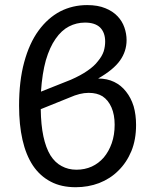

<svg xmlns="http://www.w3.org/2000/svg" viewBox="-20 -745 607 771"><path d="M143.6 -306.6Q144.5 -243.2 154.3 -197.3Q164.1 -151.4 182.6 -121.1Q201.2 -91.8 227.5 -78.1Q253.9 -63.5 287.1 -63.5Q320.3 -63.5 348.6 -76.2Q376 -88.9 396.5 -112.3Q417 -136.7 428.7 -169.9Q440.4 -203.1 440.4 -244.1Q440.4 -284.2 427.7 -313.5Q415 -342.8 391.6 -358.4Q369.1 -372.1 336.9 -372.1Q335.9 -372.1 335 -372.1Q301.8 -372.1 259.8 -353.5Q220.7 -337.9 143.6 -306.6ZM264.6 -424.8Q304.7 -442.4 331.1 -460.9Q358.4 -479.5 373 -499Q389.6 -518.6 396.5 -539.1Q402.3 -558.6 402.3 -578.1Q402.3 -614.3 381.8 -634.8Q361.3 -654.3 321.3 -654.3Q287.1 -654.3 256.8 -638.7Q226.6 -623 203.1 -588.9Q179.7 -555.7 164.1 -502.9Q149.4 -450.2 144.5 -377Q184.6 -392.6 264.6 -424.8ZM374 -429.7Q410.2 -429.7 438.5 -416Q466.8 -402.3 486.3 -377Q505.9 -352.5 516.6 -318.4Q526.4 -284.2 526.4 -243.2Q526.4 -184.6 507.8 -138.7Q488.3 -91.8 455.1 -59.6Q422.9 -27.3 377.9 -9.8Q334 6.8 284.2 6.8Q225.6 6.8 183.6 -15.6Q140.6 -38.1 112.3 -80.1Q84 -123 70.3 -183.6Q56.6 -244.1 56.6 -320.3Q56.6 -419.9 77.1 -495.1Q97.7 -571.3 134.8 -622.1Q171.9 -672.9 221.7 -699.2Q271.5 -724.6 330.1 -724.6Q373 -724.6 403.3 -711.9Q432.6 -700.2 452.1 -679.7Q470.7 -660.2 479.5 -634.8Q488.3 -609.4 488.3 -584Q488.3 -539.1 461.9 -502Q435.5 -464.8 374 -429.7Z"/></svg>

Font: Lato
Style: Regular
Weight: 400
Designer: Lukasz Dziedzic with Adam Twardoch and Botio Nikoltchev
Version: Version 2.015; 2015-08-06; http://www.latofonts.com/